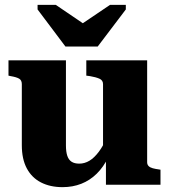

<svg xmlns="http://www.w3.org/2000/svg" viewBox="-20 -762 697 792"><path d="M250 -570H383L499 -723V-742H434L274 -634H369L210 -742H135V-723ZM252 -513V-162Q252 -136 257.5 -119.5Q263 -103 275 -95Q287 -87 307 -87Q329 -87 349 -99Q369 -111 388 -136.5Q407 -162 425 -203L427 -114Q407 -73 379 -45.5Q351 -18 315.5 -4Q280 10 238 10Q187 10 149 -9.5Q111 -29 90.5 -67.5Q70 -106 70 -163V-415Q70 -431 59 -437.5Q48 -444 24 -448L15 -450V-513ZM587 -513V-93Q587 -83 593 -77Q599 -71 610 -68Q621 -65 636 -63L642 -62V0H417V-115L405 -111V-415Q405 -431 390 -437.5Q375 -444 351 -448L336 -450V-513Z"/></svg>

Font: Roboto Serif 36pt
Style: Bold
Weight: 700
Version: Version 1.008